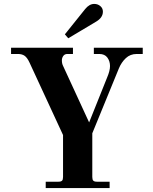

<svg xmlns="http://www.w3.org/2000/svg" viewBox="-20 -954 776 974"><path d="M36.1 -680.2V-711.9H350.1V-680.2H321.8Q308.1 -680.2 301 -670.2Q293.9 -660.2 293.9 -647.9Q293.9 -631.8 299.8 -620.1L432.1 -333L523.9 -562Q538.1 -595.2 538.1 -619.1Q538.1 -643.6 524.7 -661.9Q511.2 -680.2 483.9 -680.2H456.1V-711.9H704.1V-680.2H673.8Q640.6 -680.2 618.2 -658.9Q595.7 -637.7 583 -606.9L448.2 -277.8V-56.2Q448.2 -42.5 453.4 -37.4Q458.5 -32.2 472.2 -32.2H536.1V0H211.9V-32.2H275.9Q289.6 -32.2 294.7 -37.4Q299.8 -42.5 299.8 -56.2V-269L129.9 -636.2Q118.2 -661.6 105 -670.9Q91.8 -680.2 70.8 -680.2ZM309.1 -779.8 412.1 -908.2Q433.1 -934.1 458 -934.1Q476.1 -934.1 489 -923.1Q502 -912.1 502 -895Q502 -865.2 469.2 -845.2L326.2 -759.8Z"/></svg>

Font: Flanker Steampunk
Style: Bold
Weight: 700
Designer: Alexey Kryukov, Leonardo Di Lena
Foundry: Alexey Kryukov, Leonardo Di Lena
Version: 1.210